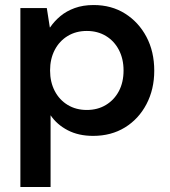

<svg xmlns="http://www.w3.org/2000/svg" viewBox="-20 -528 676 763"><path d="M61 215V-496H166L178 -419H179Q196 -444 220 -464Q244 -484 277 -496Q310 -508 352 -508Q423 -508 477 -474Q531 -440 562 -381.5Q593 -323 593 -247Q593 -173 562 -114Q531 -55 476.5 -21.5Q422 12 350 12Q292 12 249 -10.5Q206 -33 181 -70V215ZM325 -91Q368 -91 401 -111Q434 -131 452.5 -166Q471 -201 471 -248Q471 -294 452.5 -329.5Q434 -365 401 -385Q368 -405 325 -405Q282 -405 249 -385Q216 -365 197.5 -329.5Q179 -294 179 -248Q179 -202 197.5 -166.5Q216 -131 249 -111Q282 -91 325 -91Z"/></svg>

Font: DM Sans 28pt SemiBold
Style: Regular
Weight: 600
Version: Version 4.004;gftools[0.9.30]